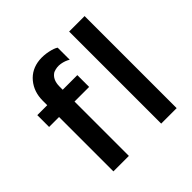

<svg xmlns="http://www.w3.org/2000/svg" viewBox="-189 -931 1106 1106"><g transform="rotate(-45 364.0 -378.0)"><path d="M127.9 0V-442.9H46.9V-539.1H127.9V-576.2Q127.9 -647.9 169.4 -698Q210.9 -748 280.8 -754.9Q316.9 -757.8 353 -750Q389.2 -742.2 404.8 -731V-632.8Q381.8 -647 351.8 -652.1Q321.8 -657.2 292 -645Q253.9 -622.1 253.9 -564.9V-539.1H373V-442.9H253.9V0ZM517.1 0V-750H643.1V0Z"/></g></svg>

Font: Oakes Grotesk
Style: SemiBold
Weight: 600
Designer: Samuel Oakes
Foundry: Samuel Oakes
Version: Version 1.0 | wf-rip DC20170320